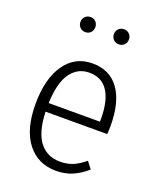

<svg xmlns="http://www.w3.org/2000/svg" viewBox="-139 -826 762 922"><g transform="rotate(20 241.5 -364.5)"><path d="M430 -239H115Q119 -134 157.5 -85.5Q196 -37 261 -37Q298 -37 327 -49Q356 -61 387 -87L414 -52Q379 -21 341.5 -5Q304 11 259 11Q165 11 111 -59Q57 -129 57 -257Q57 -387 108.5 -460.5Q160 -534 249 -534Q338 -534 385 -468Q432 -402 432 -281Q432 -259 430 -239ZM377 -299Q377 -390 345 -438.5Q313 -487 249 -487Q191 -487 155 -438Q119 -389 115 -283H377ZM201 -702Q201 -685 190.5 -674Q180 -663 163 -663Q147 -663 136 -674Q125 -685 125 -702Q125 -718 136 -729Q147 -740 163 -740Q180 -740 190.5 -729Q201 -718 201 -702ZM373 -702Q373 -685 362 -674Q351 -663 335 -663Q318 -663 307 -674Q296 -685 296 -702Q296 -718 307 -729Q318 -740 335 -740Q351 -740 362 -729Q373 -718 373 -702Z"/></g></svg>

Font: Fira Sans Condensed Light
Style: Regular
Weight: 300
Width: 3
Designer: bBox Type GmbH & Carrois Corporate GbR & Edenspiekermann AG
Foundry: bBox Type GmbH & Carrois Corporate GbR & Edenspiekermann AG
Version: Version 4.301